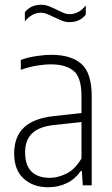

<svg xmlns="http://www.w3.org/2000/svg" viewBox="-20 -779 470 807"><path d="M182.5 8Q119 8 79.2 -28.5Q39.5 -65 39.5 -134Q39.5 -204 80.5 -243Q121.5 -282 206.5 -291L322.5 -304V-375Q322.5 -454 289.2 -481.2Q256 -508.5 193.5 -508.5Q167 -508.5 134 -503Q101 -497.5 67.5 -485.5V-527Q95 -537.5 130.5 -543Q166 -548.5 197 -548.5Q278.5 -548.5 322 -510.5Q365.5 -472.5 365.5 -373.5V0H328L324 -60.5H320Q295.5 -26 260.2 -9Q225 8 182.5 8ZM85.5 -139.5Q85.5 -83.5 112.8 -57.5Q140 -31.5 189.5 -31.5Q222.5 -31.5 258.5 -48.8Q294.5 -66 322.5 -113V-266L207 -253.5Q144.5 -247 115 -218.5Q85.5 -190 85.5 -139.5ZM272.5 -686Q254.5 -686 237.8 -693Q221 -700 206 -707.5Q191.5 -714.5 178.2 -720Q165 -725.5 152 -725.5Q114 -725.5 84.5 -689V-727.5Q109.5 -759 152.5 -759Q170.5 -759 187.2 -752.2Q204 -745.5 219 -738Q233.5 -730.5 246.8 -725Q260 -719.5 273 -719.5Q311 -719.5 340.5 -756V-717.5Q315.5 -686 272.5 -686Z"/></svg>

Font: Encode Sans Cnd XLt
Style: Regular
Weight: 200
Width: 3
Designer: Multiple Designers
Foundry: Impallari Type
Version: Version 3.002; ttfautohint (v1.8.3) -l 8 -r 50 -G 200 -x 14 